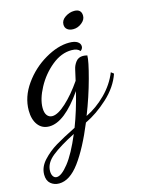

<svg xmlns="http://www.w3.org/2000/svg" viewBox="-136 -553 672 902"><g transform="rotate(-15 200.0 -102.5)"><path d="M-20 222Q-20 185 9 153.5Q38 122 75.5 99.5Q113 77 175 46Q203 -26 226 -119Q137 9 63 9Q28 9 8 -17.5Q-12 -44 -12 -88Q-12 -154 30.5 -214Q73 -274 135.5 -310.5Q198 -347 253 -347Q280 -347 293.5 -338Q307 -329 307 -315Q307 -307 302.5 -301.5Q298 -296 295 -295Q285 -310 255 -310Q205 -310 158.5 -272Q112 -234 83 -180Q54 -126 54 -83Q54 -59 63.5 -46.5Q73 -34 89 -34Q116 -34 156.5 -71Q197 -108 237 -166L249 -219Q253 -238 265.5 -254Q278 -270 300 -270Q309 -270 321 -267Q321 -240 299 -158.5Q277 -77 244 7Q296 -18 340.5 -62.5Q385 -107 407 -162L420 -152Q399 -91 344.5 -41Q290 9 233 36Q186 150 138 215Q90 280 38 280Q14 280 -3 265.5Q-20 251 -20 222ZM164 73Q91 110 51 142Q11 174 11 213Q11 229 17.5 238.5Q24 248 35 248Q58 248 92.5 204.5Q127 161 164 73ZM250 -436Q250 -457 271 -471Q292 -485 315 -485Q350 -485 350 -452Q350 -433 331 -418Q312 -403 290 -403Q272 -403 261 -411.5Q250 -420 250 -436Z"/></g></svg>

Font: Dancing Script
Style: Regular
Weight: 400
Designer: Pablo Impallari
Foundry: Pablo Impallari
Version: Version 2.000